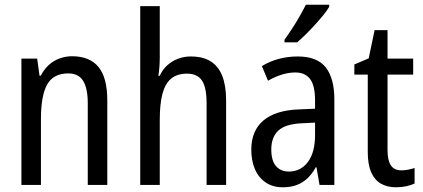

<svg xmlns="http://www.w3.org/2000/svg" viewBox="-20 -786 1799 816"><path d="M286 -547Q361 -547 398.5 -501.5Q436 -456 436 -360V0H353V-347Q353 -410 333.5 -442Q314 -474 270 -474Q207 -474 180.5 -427Q154 -380 154 -279V0H71V-537H138L148 -464H153Q167 -491 187 -509.5Q207 -528 233 -537.5Q259 -547 286 -547Z M659 -543Q659 -522 657.5 -502Q656 -482 653 -464H659Q671 -491 691.5 -509Q712 -527 737 -536.5Q762 -546 790 -546Q842 -546 875 -525.5Q908 -505 924.5 -463.5Q941 -422 941 -360V0H858V-347Q858 -414 838.5 -443.5Q819 -473 775 -473Q733 -473 707.5 -452Q682 -431 670.5 -387.5Q659 -344 659 -278V0H576V-760H659Z M1245 -546Q1328 -546 1364.5 -499.5Q1401 -453 1401 -363V0H1338L1325 -75H1322Q1306 -46 1286 -27.5Q1266 -9 1240.5 0.5Q1215 10 1182 10Q1139 10 1108.5 -11Q1078 -32 1063 -68Q1048 -104 1048 -150Q1048 -230 1099 -273.5Q1150 -317 1249 -321L1319 -324V-359Q1319 -422 1298 -450Q1277 -478 1235 -478Q1207 -478 1178 -469Q1149 -460 1119 -443L1093 -505Q1125 -525 1164 -535.5Q1203 -546 1245 -546ZM1262 -262Q1193 -259 1163 -231Q1133 -203 1133 -151Q1133 -103 1153 -80Q1173 -57 1208 -57Q1258 -57 1288.5 -97.5Q1319 -138 1319 -213V-265ZM1379 -757Q1370 -741 1353.5 -721Q1337 -701 1317.5 -679.5Q1298 -658 1278.5 -639Q1259 -620 1243 -606H1189V-617Q1207 -642 1223.5 -667.5Q1240 -693 1254.5 -718.5Q1269 -744 1280 -766H1379Z M1686 -62Q1700 -62 1715 -65Q1730 -68 1742 -72V-6Q1727 1 1706.5 5.5Q1686 10 1663 10Q1626 10 1599 -5.5Q1572 -21 1557.5 -54Q1543 -87 1543 -140V-469H1486V-512L1547 -538L1572 -658H1627V-537H1736V-469H1627V-147Q1627 -105 1641 -83.5Q1655 -62 1686 -62Z"/></svg>

Font: Noto Sans Thai Condensed
Style: Regular
Weight: 400
Width: 3
Designer: Monotype Design Team
Foundry: Monotype Imaging Inc.
Version: Version 2.002